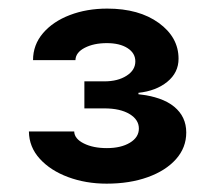

<svg xmlns="http://www.w3.org/2000/svg" viewBox="-20 -863 503 451"><path d="M230.5 -431.6Q181.6 -431.6 140.1 -447Q98.6 -462.4 73.5 -490Q48.3 -517.6 47.9 -554.2H154.3Q154.8 -537.1 176.8 -526.1Q198.7 -515.1 231 -515.1Q264.2 -515.1 285.2 -527.8Q306.2 -540.5 306.2 -561Q306.2 -582 284.2 -595.2Q262.2 -608.4 225.1 -608.4H178.2V-671.9H225.1Q256.8 -671.9 277.3 -685.1Q297.9 -698.2 297.9 -718.8Q297.9 -738.3 279.5 -750Q261.2 -761.7 231 -761.7Q200.2 -761.7 179 -750.7Q157.7 -739.7 157.2 -721.7H57.6Q57.6 -757.8 81.1 -785.2Q104.5 -812.5 144 -827.6Q183.6 -842.8 231.9 -842.8Q306.6 -842.8 353 -809.1Q399.4 -775.4 399.4 -725.1Q399.4 -692.4 373 -670.9Q346.7 -649.4 305.2 -645V-641.6Q360.8 -635.7 389.2 -612.3Q417.5 -588.9 417.5 -551.8Q417.5 -516.1 393.3 -489Q369.1 -461.9 326.9 -446.8Q284.7 -431.6 230.5 -431.6Z"/></svg>

Font: Inter SemiBold
Style: Regular
Weight: 600
Designer: Rasmus Andersson
Foundry: rsms
Version: Version 4.001;git-9221beed3